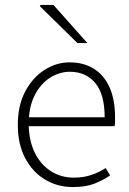

<svg xmlns="http://www.w3.org/2000/svg" viewBox="-20 -744 523 776"><path d="M274 12Q213 12 162.5 -18Q112 -48 82 -104.5Q52 -161 52 -239Q52 -318 82 -374.5Q112 -431 160 -461.5Q208 -492 261 -492Q318 -492 359.5 -466Q401 -440 423 -390.5Q445 -341 445 -270Q445 -261 445 -252Q445 -243 443 -234H80V-270H403Q403 -363 365 -408.5Q327 -454 262 -454Q222 -454 184 -431Q146 -408 121 -360.5Q96 -313 96 -241Q97 -174 121 -126Q145 -78 186 -52Q227 -26 278 -26Q317 -26 349.5 -37Q382 -48 407 -65L425 -35Q397 -16 362 -2Q327 12 274 12ZM293 -570 141 -719 144 -724H196L333 -570Z"/></svg>

Font: Mada Light
Style: Regular
Weight: 300
Designer: Khaled Hosny
Version: Version 1.5